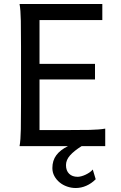

<svg xmlns="http://www.w3.org/2000/svg" viewBox="-20 -733 606 963"><path d="M456.5 -412.6V-334.5H178.2V-80.6H307.1Q379.9 -80.6 429.2 -81.5Q478.5 -82.5 507.8 -87.9V0H78.1Q83.5 -29.3 84.5 -84.7Q85.4 -140.1 85.4 -212.4V-500.5Q85.4 -572.8 84.5 -628.2Q83.5 -683.6 78.1 -712.9H493.2V-632.3H178.2V-412.6ZM389.2 0Q351.1 23.9 331.1 46.6Q311 69.3 311 95.2Q311 123 326.7 138.4Q342.3 153.8 369.6 153.8Q377.4 153.8 387.7 151.1Q397.9 148.4 408.4 143.6Q418.9 138.7 428.7 132.1Q438.5 125.5 445.3 117.2L460 166Q438.5 187.5 412.8 198.7Q387.2 210 359.9 210Q337.4 210 316.4 202.6Q295.4 195.3 279.1 181.9Q262.7 168.5 252.7 150.1Q242.7 131.8 242.7 109.9Q242.7 71.8 262.7 45.2Q282.7 18.6 320.8 0Z"/></svg>

Font: Andika Phon
Style: Regular
Weight: 400
Designer: Victor Gaultney, Annie Olsen, Julie Remington, Don Collingsworth, Eric Hays, Becca Hirsbrunner
Foundry: SIL International
Version: Version 5.000